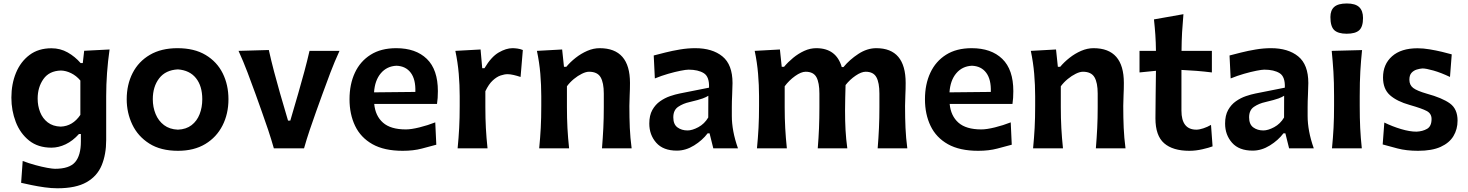

<svg xmlns="http://www.w3.org/2000/svg" viewBox="-20 -833 8240 1078"><path d="M302.2 224.1Q269 224.1 230.5 218.8Q191.9 213.4 157 206.1Q122.1 198.7 98.6 193.4L107.4 70.8Q142.1 84 179 94Q215.8 104 245.6 109.4Q275.4 114.7 288.6 114.7Q370.1 114.7 402.1 76.9Q434.1 39.1 434.1 -38.6V-80.6H423.3Q388.7 -42 348.6 -22.9Q308.6 -3.9 269 -3.9Q193.4 -3.9 143.3 -43.9Q93.3 -84 68.6 -148.2Q43.9 -212.4 43.9 -284.7Q43.9 -361.3 69.8 -424.1Q95.7 -486.8 145.8 -524.4Q195.8 -562 269 -562Q318.4 -562 359.9 -538.6Q401.4 -515.1 432.6 -479H444.8L452.6 -547.9L595.2 -555.2Q576.2 -421.9 576.2 -293.5V-46.9Q576.2 33.7 551 94.7Q525.9 155.8 466.1 189.9Q406.2 224.1 302.2 224.1ZM320.8 -122.1Q388.2 -124.5 431.2 -188V-380.9Q408.7 -407.7 379.4 -422.1Q350.1 -436.5 321.8 -437Q256.3 -435.1 223.9 -389.2Q191.4 -343.3 191.4 -279.3Q191.4 -238.8 205.3 -203.4Q219.2 -168 248 -145.8Q276.9 -123.5 320.8 -122.1Z M979.5 13.7Q882.3 13.7 818.4 -26.9Q754.4 -67.4 722.9 -133.5Q691.4 -199.7 691.4 -275.9Q691.4 -357.9 724.6 -422.9Q757.8 -487.8 821.5 -525.1Q885.3 -562.5 976.6 -562.5Q1070.8 -562.5 1134.5 -524.4Q1198.2 -486.3 1230.5 -421.4Q1262.7 -356.4 1262.7 -275.9Q1262.7 -193.8 1229.2 -128.2Q1195.8 -62.5 1132.6 -24.4Q1069.3 13.7 979.5 13.7ZM979 -105Q1025.4 -106.9 1055.7 -130.4Q1085.9 -153.8 1100.8 -191.9Q1115.7 -230 1115.7 -275.9Q1115.7 -350.1 1080.3 -394.3Q1044.9 -438.5 979 -443.4Q909.7 -439.9 873.8 -393.3Q837.9 -346.7 837.9 -275.9Q837.9 -231 853.8 -192.6Q869.6 -154.3 900.9 -130.6Q932.1 -106.9 979 -105Z M1517.6 0Q1502.9 -51.8 1485.4 -104.2Q1467.8 -156.7 1449.7 -207L1415 -304.2Q1393.1 -364.7 1369.9 -426Q1346.7 -487.3 1319.3 -547.4L1489.3 -552.2Q1502.9 -491.2 1518.8 -430.9Q1534.7 -370.6 1552.2 -309.6L1597.2 -155.8H1609.9L1654.8 -309.6Q1672.9 -372.1 1688.7 -430.9Q1704.6 -489.7 1717.8 -547.4H1886.2Q1858.4 -486.8 1835 -425.3Q1811.5 -363.8 1789.6 -302.7L1754.4 -205.1Q1735.8 -153.3 1718.8 -102.8Q1701.7 -52.2 1687 0Z M2241.2 13.7Q2137.2 13.7 2071.3 -23.4Q2005.4 -60.5 1973.9 -126Q1942.4 -191.4 1942.4 -275.9Q1942.4 -359.9 1972.4 -424.3Q2002.4 -488.8 2060.8 -525.6Q2119.1 -562.5 2204.6 -562.5Q2314.5 -562.5 2376.5 -502.4Q2438.5 -442.4 2438.5 -321.3Q2438.5 -300.3 2437.3 -283.2Q2436 -266.1 2433.6 -249.5H2081.1Q2087.4 -182.1 2130.4 -144.3Q2173.3 -106.4 2258.8 -106.4Q2289.1 -106.4 2335.4 -117.9Q2381.8 -129.4 2423.8 -146L2429.7 -20.5Q2395.5 -11.2 2348.4 1.2Q2301.3 13.7 2241.2 13.7ZM2312 -316.9Q2314.5 -386.7 2286.4 -424.3Q2258.3 -461.9 2206.1 -463.9Q2151.9 -461.4 2118.2 -421.6Q2084.5 -381.8 2080.1 -314.5Z M2549.3 0Q2555.2 -59.6 2558.1 -115Q2561 -170.4 2561 -238.3V-293Q2561 -355 2555.7 -418.7Q2550.3 -482.4 2536.6 -547.4L2678.2 -555.2L2687.5 -450.2H2700.2Q2738.3 -514.2 2780 -538.3Q2821.8 -562.5 2857.4 -562.5Q2870.1 -562.5 2885.7 -560.3Q2901.4 -558.1 2915.5 -552.2L2902.8 -400.9Q2884.3 -407.2 2864.3 -411.9Q2844.2 -416.5 2830.1 -416.5Q2812.5 -416.5 2790.8 -409.2Q2769 -401.9 2746.6 -381.3Q2724.1 -360.8 2705.1 -320.8V-231Q2705.1 -168.5 2708 -114Q2710.9 -59.6 2717.3 0Z M3007.3 0Q3013.2 -59.6 3016.1 -115Q3019 -170.4 3019 -238.3V-293Q3019 -355 3013.7 -418.7Q3008.3 -482.4 2994.6 -547.4L3136.2 -555.2L3146.5 -458H3159.7Q3181.6 -484.4 3211.9 -508.3Q3242.2 -532.2 3277.1 -547.4Q3312 -562.5 3346.7 -562.5Q3517.1 -562.5 3517.1 -367.2Q3517.1 -331.5 3515.4 -298.6Q3513.7 -265.6 3513.7 -238.3Q3513.7 -170.4 3516.1 -115Q3518.6 -59.6 3526.4 0H3359.9Q3364.7 -59.6 3367.4 -114Q3370.1 -168.5 3370.1 -231V-307.6Q3370.1 -368.7 3352.1 -399.4Q3334 -430.2 3287.1 -430.2Q3270 -430.2 3247.1 -418.9Q3224.1 -407.7 3201.9 -389.4Q3179.7 -371.1 3163.1 -348.6V-231Q3163.1 -168.5 3166 -114Q3168.9 -59.6 3175.3 0Z M3780.3 12.7Q3703.6 12.7 3664.6 -31.5Q3625.5 -75.7 3625.5 -139.2Q3625.5 -185.1 3642.6 -215.6Q3659.7 -246.1 3686.3 -264.6Q3712.9 -283.2 3742.2 -293.2Q3771.5 -303.2 3796.4 -308.1L3960.9 -340.8Q3963.4 -402.3 3931.6 -422.1Q3899.9 -441.9 3845.7 -441.9Q3832 -441.9 3801 -435.8Q3770 -429.7 3731.7 -418.7Q3693.4 -407.7 3656.7 -392.6L3650.4 -521.5Q3676.8 -528.3 3715.3 -538.1Q3753.9 -547.9 3797.9 -555.2Q3841.8 -562.5 3883.3 -562.5Q3979.5 -562.5 4036.1 -516.4Q4092.8 -470.2 4092.8 -366.7Q4092.8 -340.8 4090.8 -302.5Q4088.9 -264.2 4088.9 -232.4V-181.2Q4088.9 -141.1 4097.2 -95.9Q4105.5 -50.8 4123.5 0H3984.9L3963.9 -84.5H3953.1Q3923.8 -45.4 3877 -16.4Q3830.1 12.7 3780.3 12.7ZM3840.3 -100.6Q3866.7 -100.6 3901.1 -119.1Q3935.5 -137.7 3956.5 -173.3L3957 -295.4Q3946.3 -288.1 3925.5 -280.3Q3904.8 -272.5 3851.1 -259.8Q3815.4 -252 3787.8 -233.4Q3760.3 -214.8 3760.3 -174.3Q3760.3 -134.8 3783.7 -117.7Q3807.1 -100.6 3840.3 -100.6Z M4907.7 0Q4912.6 -59.6 4915 -114Q4917.5 -168.5 4917.5 -231V-307.6Q4917.5 -368.7 4900.6 -399.4Q4883.8 -430.2 4840.3 -430.2Q4816.4 -430.2 4784.2 -408.4Q4752 -386.7 4727.5 -355.5Q4726.6 -323.7 4725.6 -283.4Q4724.6 -243.2 4724.6 -212.4Q4724.6 -153.3 4727.3 -103.3Q4730 -53.2 4737.3 0H4571.3Q4576.2 -59.6 4578.4 -114Q4580.6 -168.5 4580.6 -231V-307.6Q4580.6 -368.7 4564 -399.4Q4547.4 -430.2 4503.4 -430.2Q4478 -430.2 4444.1 -406Q4410.2 -381.8 4385.7 -348.6V-231Q4385.7 -168.5 4388.7 -114Q4391.6 -59.6 4397.9 0H4230Q4235.8 -59.6 4238.8 -115Q4241.7 -170.4 4241.7 -238.3V-293Q4241.7 -355 4236.3 -418.7Q4231 -482.4 4217.3 -547.4L4358.9 -555.2L4369.1 -458H4382.3Q4404.3 -484.4 4433.3 -508.3Q4462.4 -532.2 4495.6 -547.4Q4528.8 -562.5 4563 -562.5Q4675.3 -562.5 4706.1 -456.5H4715.8Q4750.5 -498.5 4799.6 -530.5Q4848.6 -562.5 4899.9 -562.5Q5064.9 -562.5 5064.9 -367.2Q5064.9 -331.5 5063.2 -298.6Q5061.5 -265.6 5061.5 -238.3Q5061.5 -170.4 5064 -115Q5066.4 -59.6 5074.2 0Z M5472.2 13.7Q5368.2 13.7 5302.2 -23.4Q5236.3 -60.5 5204.8 -126Q5173.3 -191.4 5173.3 -275.9Q5173.3 -359.9 5203.4 -424.3Q5233.4 -488.8 5291.7 -525.6Q5350.1 -562.5 5435.5 -562.5Q5545.4 -562.5 5607.4 -502.4Q5669.4 -442.4 5669.4 -321.3Q5669.4 -300.3 5668.2 -283.2Q5667 -266.1 5664.6 -249.5H5312Q5318.4 -182.1 5361.3 -144.3Q5404.3 -106.4 5489.7 -106.4Q5520 -106.4 5566.4 -117.9Q5612.8 -129.4 5654.8 -146L5660.6 -20.5Q5626.5 -11.2 5579.3 1.2Q5532.2 13.7 5472.2 13.7ZM5543 -316.9Q5545.4 -386.7 5517.3 -424.3Q5489.3 -461.9 5437 -463.9Q5382.8 -461.4 5349.1 -421.6Q5315.4 -381.8 5311 -314.5Z M5780.3 0Q5786.1 -59.6 5789.1 -115Q5792 -170.4 5792 -238.3V-293Q5792 -355 5786.6 -418.7Q5781.2 -482.4 5767.6 -547.4L5909.2 -555.2L5919.4 -458H5932.6Q5954.6 -484.4 5984.9 -508.3Q6015.1 -532.2 6050 -547.4Q6085 -562.5 6119.6 -562.5Q6290 -562.5 6290 -367.2Q6290 -331.5 6288.3 -298.6Q6286.6 -265.6 6286.6 -238.3Q6286.6 -170.4 6289.1 -115Q6291.5 -59.6 6299.3 0H6132.8Q6137.7 -59.6 6140.4 -114Q6143.1 -168.5 6143.1 -231V-307.6Q6143.1 -368.7 6125 -399.4Q6106.9 -430.2 6060.1 -430.2Q6043 -430.2 6020 -418.9Q5997.1 -407.7 5974.9 -389.4Q5952.6 -371.1 5936 -348.6V-231Q5936 -168.5 5939 -114Q5941.9 -59.6 5948.2 0Z M6657.7 13.7Q6564.9 13.7 6516.1 -28.8Q6467.3 -71.3 6467.3 -168.5Q6467.3 -234.9 6468.5 -301.5Q6469.7 -368.2 6470.2 -435.5L6377.9 -426.3V-547.4H6470.2Q6469.7 -595.2 6466.8 -637.2Q6463.9 -679.2 6459 -724.1L6624.5 -753.4Q6619.6 -698.7 6616.9 -651.4Q6614.3 -604 6613.8 -547.4H6784.2V-426.3Q6741.7 -431.6 6698.5 -435.1Q6655.3 -438.5 6613.3 -440.4V-211.9Q6613.3 -105 6697.3 -105Q6713.4 -105 6736.3 -112.5Q6759.3 -120.1 6779.3 -131.8L6788.1 -11.2Q6768.1 -3.4 6730.7 5.1Q6693.4 13.7 6657.7 13.7Z M7013.2 12.7Q6936.5 12.7 6897.5 -31.5Q6858.4 -75.7 6858.4 -139.2Q6858.4 -185.1 6875.5 -215.6Q6892.6 -246.1 6919.2 -264.6Q6945.8 -283.2 6975.1 -293.2Q7004.4 -303.2 7029.3 -308.1L7193.8 -340.8Q7196.3 -402.3 7164.6 -422.1Q7132.8 -441.9 7078.6 -441.9Q7064.9 -441.9 7033.9 -435.8Q7002.9 -429.7 6964.6 -418.7Q6926.3 -407.7 6889.6 -392.6L6883.3 -521.5Q6909.7 -528.3 6948.2 -538.1Q6986.8 -547.9 7030.8 -555.2Q7074.7 -562.5 7116.2 -562.5Q7212.4 -562.5 7269 -516.4Q7325.7 -470.2 7325.7 -366.7Q7325.7 -340.8 7323.7 -302.5Q7321.8 -264.2 7321.8 -232.4V-181.2Q7321.8 -141.1 7330.1 -95.9Q7338.4 -50.8 7356.4 0H7217.8L7196.8 -84.5H7186Q7156.7 -45.4 7109.9 -16.4Q7063 12.7 7013.2 12.7ZM7073.2 -100.6Q7099.6 -100.6 7134 -119.1Q7168.5 -137.7 7189.5 -173.3L7189.9 -295.4Q7179.2 -288.1 7158.4 -280.3Q7137.7 -272.5 7084 -259.8Q7048.3 -252 7020.8 -233.4Q6993.2 -214.8 6993.2 -174.3Q6993.2 -134.8 7016.6 -117.7Q7040 -100.6 7073.2 -100.6Z M7458.5 0Q7464.4 -59.6 7467.3 -115Q7470.2 -170.4 7470.2 -238.3V-293Q7470.2 -372.6 7466.6 -430.4Q7462.9 -488.3 7457 -547.4L7627.4 -551.8Q7621.1 -491.7 7617.7 -432.9Q7614.3 -374 7614.3 -293V-238.3Q7614.3 -170.4 7616.9 -115Q7619.6 -59.6 7626 0ZM7541 -643.6Q7493.2 -643.6 7471.4 -663.8Q7449.7 -684.1 7449.7 -737.3Q7449.7 -775.4 7471.4 -794.4Q7493.2 -813.5 7542 -813.5Q7589.8 -813.5 7611.3 -793Q7632.8 -772.5 7632.8 -731.9Q7632.8 -682.6 7611.3 -663.1Q7589.8 -643.6 7541 -643.6Z M7941.9 13.7Q7876.5 13.7 7826.4 0.5Q7776.4 -12.7 7743.2 -22L7752.4 -145Q7797.4 -123 7846.2 -108.4Q7895 -93.8 7932.6 -93.8Q7967.3 -95.2 7992.4 -109.6Q8017.6 -124 8017.6 -165Q8017.6 -195.3 7990.7 -209.7Q7963.9 -224.1 7895 -243.7Q7823.7 -263.7 7784.4 -298.3Q7745.1 -333 7745.1 -397.9Q7745.1 -472.2 7795.9 -517.1Q7846.7 -562 7939 -562Q7971.2 -562 8007.3 -555.9Q8043.5 -549.8 8076.2 -542Q8108.9 -534.2 8130.9 -527.8L8121.1 -400.9Q8070.8 -424.8 8028.8 -436.8Q7986.8 -448.7 7966.8 -448.7Q7952.1 -447.8 7934.8 -442.6Q7917.5 -437.5 7905.3 -424.3Q7893.1 -411.1 7893.1 -385.3Q7893.1 -355.5 7914.6 -339.1Q7936 -322.8 7990.7 -307.1Q8078.1 -283.2 8120.8 -252.2Q8163.6 -221.2 8163.6 -155.8Q8163.6 -107.4 8140.6 -69.1Q8117.7 -30.8 8068.8 -8.5Q8020 13.7 7941.9 13.7Z"/></svg>

Font: Pinar DS4-SemiBold
Style: Regular
Weight: 600
Designer: Amin Abedi
Version: Version 2.000